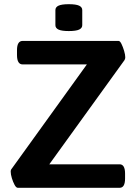

<svg xmlns="http://www.w3.org/2000/svg" viewBox="-20 -895 656 915"><path d="M308 -747Q274 -747 259 -754Q244 -761 244 -775V-847Q244 -861 259 -868Q274 -875 308 -875Q342 -875 357 -868Q372 -861 372 -847V-775Q372 -761 357 -754Q342 -747 308 -747ZM65 0Q57 0 49.5 -14Q42 -28 36.5 -46Q31 -64 31 -77Q31 -83 33 -87L394 -588H88Q61 -588 61 -633V-656Q61 -700 88 -700H545Q552 -700 559 -685.5Q566 -671 571.5 -652.5Q577 -634 577 -622Q577 -614 573 -608L215 -112H550Q576 -112 576 -68V-44Q576 0 550 0Z"/></svg>

Font: Asap SemiBold
Style: Regular
Weight: 600
Designer: Pablo Cosgaya
Foundry: Omnibus-Type
Version: Version 3.001; ttfautohint (v1.8.3)